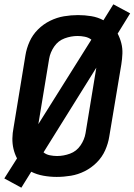

<svg xmlns="http://www.w3.org/2000/svg" viewBox="-20 -813 624 891"><path d="M79 58 125 -16Q151 -3 181.5 2.5Q212 8 243 8Q276 8 309 2.5Q342 -3 373 -18.5Q404 -34 429 -59Q454 -84 468 -115.5Q482 -147 487 -179L543 -514Q547 -539 548 -564Q549 -589 543 -612.5Q537 -636 526 -657L584 -751L506 -793L460 -719Q434 -733 403.5 -738Q373 -743 342 -743Q310 -743 277 -737.5Q244 -732 212.5 -716.5Q181 -701 156 -676Q131 -651 117 -619.5Q103 -588 98 -556L43 -221Q38 -196 37.5 -171Q37 -146 42.5 -122.5Q48 -99 59 -78L0 15ZM158 -237 208 -540Q213 -570 231.5 -597Q250 -624 280 -635Q310 -646 340 -646Q357 -646 374 -642.5Q391 -639 404 -629ZM245 -89Q228 -89 211 -92.5Q194 -96 182 -106L427 -499L377 -195Q372 -165 353.5 -138Q335 -111 305 -100Q275 -89 245 -89Z"/></svg>

Font: Iosevka Sparkle SmBdObl
Style: Regular
Weight: 600
Italic angle: -9°
Designer: Belleve Invis
Foundry: Belleve Invis
Version: Version 4.5.0; ttfautohint (v1.8.3)